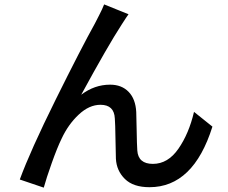

<svg xmlns="http://www.w3.org/2000/svg" viewBox="-20 -817 1040 876"><path d="M455.1 -796.9 566.4 -752Q559.6 -743.2 535.2 -705.1Q471.7 -607.4 350.6 -384.8Q411.1 -430.7 482.4 -430.7Q535.2 -430.7 566.9 -397.9Q598.6 -365.2 601.6 -305.7Q602.5 -291 603.5 -224.1Q604.5 -157.2 606.4 -130.9Q610.4 -69.3 677.7 -69.3Q746.1 -69.3 793.9 -138.2Q841.8 -207 865.2 -306.6L949.2 -239.3Q862.3 37.1 662.1 37.1Q587.9 37.1 549.8 -0.5Q511.7 -38.1 508.8 -92.8Q507.8 -120.1 506.8 -186Q505.9 -252 503.9 -276.4Q501 -338.9 438.5 -338.9Q386.7 -338.9 338.9 -293.9Q291 -249 260.7 -183.6Q241.2 -143.6 216.3 -73.7Q191.4 -3.9 179.7 39.1L70.3 2Q118.2 -128.9 234.4 -363.3Q350.6 -597.7 413.1 -710Q416 -715.8 431.6 -746.1Q447.3 -776.4 455.1 -796.9Z"/></svg>

Font: Gen Shin Gothic Medium
Style: Regular
Weight: 500
Designer: [Source Han Sans]
Ryoko NISHIZUKA  (kana & ideographs); Paul D. Hunt (Latin, Greek & Cyrillic); Wenlong ZHANG  (bopomofo
Version: Version 1.002.20150607